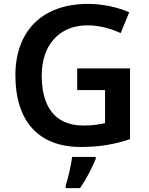

<svg xmlns="http://www.w3.org/2000/svg" viewBox="-20 -744 765 985"><path d="M376 -393V-282H519V-112C489 -106 458 -100 408 -100C256 -100 194 -205 194 -356C194 -513 284 -614 429 -614C492 -614 552 -596 599 -574L643 -681C583 -707 508 -724 431 -724C193 -724 59 -581 59 -358C59 -122 178 10 394 10C496 10 572 -5 647 -30V-393ZM471 71V61H350C345 104 329 171 317 208V221H391C425 171 455 112 471 71Z"/></svg>

Font: Noto Sans Thaana SemiBold
Style: Regular
Weight: 600
Designer: David Williams
Foundry: Google Inc.
Version: Version 3.001